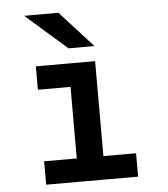

<svg xmlns="http://www.w3.org/2000/svg" viewBox="-52 -779 721 826"><g transform="rotate(-5 308.0 -366.0)"><path d="M255 0V-511H370V0ZM114 0V-101H511V0ZM114 -410V-511H330V-410ZM261 -576 83 -732H231L373 -576Z"/></g></svg>

Font: Overpass Mono
Style: Bold
Weight: 700
Monospace: yes
Designer: Delve Withrington, Dave Bailey
Foundry: Delve Fonts LLC
Version: Version 4.000